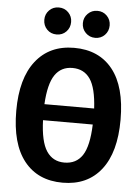

<svg xmlns="http://www.w3.org/2000/svg" viewBox="-61 -963 751 1027"><g transform="rotate(5 314.5 -450.0)"><path d="M594 -346Q594 -171 520.5 -77.5Q447 16 314 16Q181 16 107.5 -76.5Q34 -169 34 -346Q34 -520 108 -614Q182 -708 314 -708Q447 -708 520.5 -616Q594 -524 594 -346ZM181 -394H448Q442 -504 409 -552Q376 -600 314 -600Q253 -600 220 -551.5Q187 -503 181 -394ZM448 -308H181Q185 -193 218.5 -142.5Q252 -92 314 -92Q378 -92 411 -142Q444 -192 448 -308ZM285 -844Q285 -813 264.5 -792Q244 -771 213 -771Q182 -771 161.5 -792Q141 -813 141 -844Q141 -874 161.5 -895Q182 -916 213 -916Q244 -916 264.5 -895Q285 -874 285 -844ZM492 -844Q492 -813 471.5 -792Q451 -771 420 -771Q390 -771 369 -792Q348 -813 348 -844Q348 -874 369 -895Q390 -916 420 -916Q451 -916 471.5 -895Q492 -874 492 -844Z"/></g></svg>

Font: Fira Sans Condensed SemiBold
Style: Regular
Weight: 600
Width: 3
Designer: bBox Type GmbH & Carrois Corporate GbR & Edenspiekermann AG
Foundry: bBox Type GmbH & Carrois Corporate GbR & Edenspiekermann AG
Version: Version 4.301